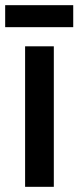

<svg xmlns="http://www.w3.org/2000/svg" viewBox="-35 -773 303 742"><path d="M173 -51H62V-594H173ZM248 -753V-668H-15V-753Z"/></svg>

Font: Noto Sans Tamil UI ExtraCondensed SemiBold
Style: Regular
Weight: 600
Width: 2
Designer: Jelle Bosma - Monotype Design Team
Foundry: Monotype Imaging Inc.
Version: Version 2.004; ttfautohint (v1.8.4.7-5d5b)